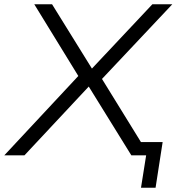

<svg xmlns="http://www.w3.org/2000/svg" viewBox="-32 -725 824 896"><path d="M626 151 650 0H602L611 -62H727L694 151ZM-12 0 348 -386 346 -350 128 -705H211L397 -405L679 -705H772L433 -345L432 -376L664 0H581L381 -323L383 -322L82 0Z"/></svg>

Font: Nunito Sans 7pt SemiExpanded Light
Style: Italic
Weight: 300
Width: 6
Italic angle: -9°
Designer: Vernon Adams
Foundry: Vernon Adams
Version: Version 3.101;gftools[0.9.27]